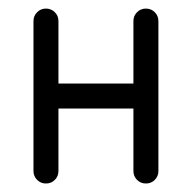

<svg xmlns="http://www.w3.org/2000/svg" viewBox="-20 -432 452 452"><path d="M117.6 -382.4V-235.3H294.1V-382.4Q294.1 -394.7 302.6 -403.2Q311.2 -411.8 323.5 -411.8Q335.9 -411.8 344.4 -403.2Q352.9 -394.7 352.9 -382.4V-29.4Q352.9 -17.1 344.4 -8.5Q335.9 0 323.5 0Q311.2 0 302.6 -8.5Q294.1 -17.1 294.1 -29.4V-176.5H117.6V-29.4Q117.6 -17.1 109.1 -8.5Q100.6 0 88.2 0Q75.9 0 67.4 -8.5Q58.8 -17.1 58.8 -29.4V-382.4Q58.8 -394.7 67.4 -403.2Q75.9 -411.8 88.2 -411.8Q100.6 -411.8 109.1 -403.2Q117.6 -394.7 117.6 -382.4Z"/></svg>

Font: OpenGost Type B TT
Style: Regular
Weight: 400
Version: Version 0.3